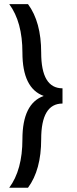

<svg xmlns="http://www.w3.org/2000/svg" viewBox="-20 -718 370 924"><path d="M114.7 -698.2Q178.2 -612.3 178.2 -464.8Q178.2 -293 280.8 -293V-219.7Q178.2 -219.7 178.2 -47.9Q178.2 99.6 114.7 185.5H24.4Q87.9 99.6 87.9 -47.9Q87.9 -219.7 190.4 -256.3Q87.9 -293 87.9 -464.8Q87.9 -612.3 24.4 -698.2Z"/></svg>

Font: Sansation
Style: Regular
Weight: 400
Designer: Bernd Montag
Version: Version 1.301